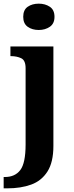

<svg xmlns="http://www.w3.org/2000/svg" viewBox="-40 -790 405 1050"><path d="M172 -626Q136 -626 111.5 -643.5Q87 -661 87 -698Q87 -736 111.5 -753Q136 -770 172 -770Q207 -770 232.5 -753Q258 -736 258 -698Q258 -661 232.5 -643.5Q207 -626 172 -626ZM-20 240V178H-13Q42 178 71 140Q100 102 100 0V-417Q100 -460 76 -471.5Q52 -483 20 -483H17V-536H252V8Q252 97 219.5 148Q187 199 130.5 219.5Q74 240 0 240Z"/></svg>

Font: Noto Serif Thai
Style: Bold
Weight: 700
Designer: Monotype Design Team
Foundry: Monotype Imaging Inc.
Version: Version 2.002; ttfautohint (v1.8.4.7-5d5b)